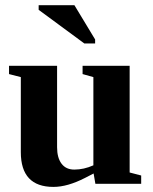

<svg xmlns="http://www.w3.org/2000/svg" viewBox="-20 -715 596 747"><path d="M344.2 -40 311 -22.9Q242.7 12.2 188 12.2Q61 12.2 61 -123V-415L15.1 -426.8V-459H202.1V-142.1Q202.1 -101.1 219.5 -78.1Q236.8 -55.2 269 -55.2Q306.2 -55.2 343.3 -71.8V-415L301.3 -426.8V-459H484.4V-43.9L529.3 -32.2V0H351.1ZM308.1 -545.9 130.4 -676.8V-694.8H269.5L350.1 -561.5V-545.9Z"/></svg>

Font: Liberation Serif
Style: Bold
Weight: 700
Designer: Steve Matteson
Foundry: Ascender Corporation
Version: Version 2.1.5